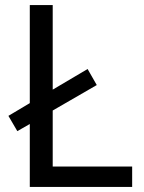

<svg xmlns="http://www.w3.org/2000/svg" viewBox="-20 -734 564 754"><path d="M97 0V-247L48 -219L13 -279L97 -329V-714H187V-382L324 -463L360 -400L187 -300V-80H499V0Z"/></svg>

Font: Noto IKEA Latin
Style: Regular
Weight: 400
Designer: Monotype Design Team
Foundry: Monotype Imaging Inc.
Version: Version 1.0